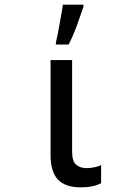

<svg xmlns="http://www.w3.org/2000/svg" viewBox="-20 -798 540 828"><path d="M329 10Q261 10 229.5 -24Q198 -58 198 -130V-539H291V-144Q291 -103 308 -88Q325 -73 354 -73Q371 -73 389 -77Q407 -81 416 -86V-8Q382 10 329 10ZM221 -615Q224 -626 228.5 -648.5Q233 -671 237.5 -697Q242 -723 246 -745Q250 -767 251 -778H340V-769Q328 -733 311.5 -688Q295 -643 276 -606H221Z"/></svg>

Font: Noto Sans Mono ExtraCondensed Medium
Style: Regular
Weight: 500
Width: 2
Designer: Monotype Design Team
Foundry: Monotype Imaging Inc.
Version: Version 2.014